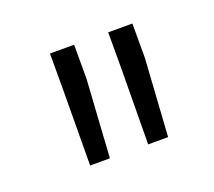

<svg xmlns="http://www.w3.org/2000/svg" viewBox="-55 -818 397 357"><g transform="rotate(-20 144.0 -639.5)"><path d="M71.3 -750V-679.2L70.3 -528.8H109.4L119.1 -682.1V-750ZM186.5 -750V-680.7L185.1 -528.8H224.6L234.4 -682.1V-750Z"/></g></svg>

Font: Vazirmatn ExtraLight
Style: Regular
Weight: 200
Designer: Saber Rastikerdar
Foundry: Saber Rastikerdar
Version: Version 33.003